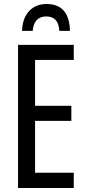

<svg xmlns="http://www.w3.org/2000/svg" viewBox="-20 -938 431 958"><path d="M348 0H70V-714H348V-639H155V-410H336V-335H155V-76H348ZM212 -918Q158 -918 125 -882.5Q92 -847 90 -784H143Q150 -856 211 -856Q272 -856 276 -784H329Q326 -918 212 -918Z"/></svg>

Font: Noto Sans Display Condensed
Style: Regular
Weight: 400
Width: 3
Designer: Monotype Design Team
Foundry: Monotype Imaging Inc.
Version: Version 1.900